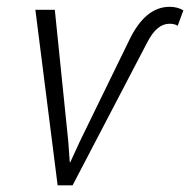

<svg xmlns="http://www.w3.org/2000/svg" viewBox="-20 -558 572 578"><path d="M198.5 0H153.5L86.5 -528.5H145L185.5 -132.5L190 -70L191.5 -69.5L220.5 -132.5L369.5 -438Q417.5 -537.5 490.5 -537.5Q513.5 -537.5 532 -527L515 -480.5Q505.5 -486.5 490 -486.5Q471.5 -486.5 454.8 -473Q438 -459.5 422 -428Z"/></svg>

Font: Roberto Sans Light
Style: Italic
Weight: 300
Italic angle: -11°
Designer: Google
Version: Version 1.00;June 11, 2020;FontCreator 12.0.0.2522 64-bit; t